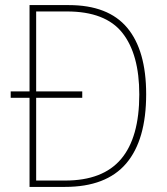

<svg xmlns="http://www.w3.org/2000/svg" viewBox="-20 -827 654 754"><path d="M250 -807Q405 -807 479.5 -718Q554 -629 554 -457Q554 -277 475.5 -185Q397 -93 235 -93H96V-443H22V-468H96V-807ZM243 -782H122V-468H303V-443H122V-118H236Q384 -118 455.5 -202.5Q527 -287 527 -456Q527 -614 460.5 -698Q394 -782 243 -782Z"/></svg>

Font: Noto Sans Kannada UI SemiCondensed Thin
Style: Regular
Weight: 100
Width: 4
Designer: Jelle Bosma - Monotype Design Team
Foundry: Monotype Imaging Inc.
Version: Version 2.005; ttfautohint (v1.8.4.7-5d5b)